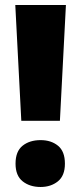

<svg xmlns="http://www.w3.org/2000/svg" viewBox="-20 -734 323 766"><path d="M219 -252H65L41 -714H243ZM42 -81Q42 -130 70 -152.5Q98 -175 142 -175Q184 -175 211.5 -152.5Q239 -130 239 -81Q239 -33 211 -10.5Q183 12 142 12Q99 12 70.5 -10.5Q42 -33 42 -81Z"/></svg>

Font: Noto Sans Myanmar UI SemiCondensed Black
Style: Regular
Weight: 900
Width: 4
Designer: Monotype Design Team
Foundry: Monotype Imaging Inc.
Version: Version 2.103; ttfautohint (v1.8.4.7-5d5b)